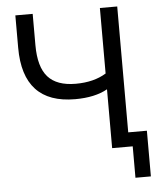

<svg xmlns="http://www.w3.org/2000/svg" viewBox="-59 -770 821 981"><g transform="rotate(-5 352.0 -279.0)"><path d="M595.7 161.1V0H490.2V-301.8Q425.8 -265.6 324.2 -265.6Q56.6 -265.6 56.6 -552.7V-718.8H145.5V-558.6Q145.5 -446.3 191.4 -395Q237.3 -343.8 334 -343.8Q426.8 -343.8 490.2 -382.8V-718.8H579.1V-73.2H674.8V161.1Z"/></g></svg>

Font: Min Sans
Style: Regular
Weight: 400
Designer: Jinseong-Kim, NotoSansCJK, Nunito
Foundry: Jinseong-Kim
Version: Version 1.400;Glyphs 3.1.2 (3151)